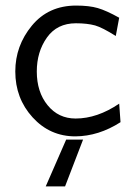

<svg xmlns="http://www.w3.org/2000/svg" viewBox="-20 -481 484 693"><path d="M35.2 -223.1Q35.2 -315.9 95 -388.4Q154.8 -460.9 254.9 -460.9Q301.8 -460.9 332.8 -451.9Q363.8 -442.9 410.2 -417L397.9 -351.1Q349.1 -381.8 323.2 -389.2Q294.4 -397 253.9 -397Q186 -397 149.4 -345.5Q112.8 -293.9 112.8 -223.1Q112.8 -148.9 151.9 -101.1Q190.9 -53.2 252.9 -53.2Q331.1 -53.2 410.2 -106.9L415 -40Q335.9 10.7 252 11.2Q160.2 11.2 97.7 -57.4Q35.2 -126 35.2 -223.1ZM145 191.9 218.8 22.9H279.8L214.8 191.9Z"/></svg>

Font: CMU Sans Serif
Style: Medium
Weight: 500
Version: Version 0.7.0